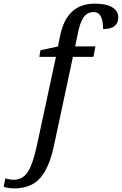

<svg xmlns="http://www.w3.org/2000/svg" viewBox="-160 -790 667 1050"><path d="M351.1 -479H238.8L134.8 7.8Q108.9 128.4 59.1 184.3Q9.3 240.2 -82 240.2Q-110.4 240.2 -140.1 231.9L-130.9 186Q-106 192.9 -85 192.9Q-36.6 192.9 -8.8 151.4Q19 109.9 41 8.8L146 -479H55.2L61 -515.1L157.2 -536.1L168 -590.8Q203.1 -770 357.9 -770Q421.9 -770 454.3 -749.8Q486.8 -729.5 486.8 -695.8Q486.8 -630.9 403.8 -630.9Q403.8 -724.1 353 -724.1Q316.4 -724.1 296.1 -693.8Q275.9 -663.6 264.2 -600.1L251 -536.1H361.8Z"/></svg>

Font: Droid Serif
Style: Italic
Weight: 400
Italic angle: -12°
Designer: Monotype Design team
Foundry: Monotype Imaging Inc.
Version: Version 1.03